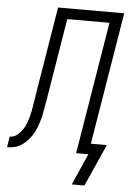

<svg xmlns="http://www.w3.org/2000/svg" viewBox="-99 -778 658 983"><g transform="rotate(5 230.5 -287.0)"><path d="M373 161H308L379 0H316L428 -680H211L142 -259Q139 -242 136 -225.5Q133 -209 130 -192Q127 -175 122.5 -158.5Q118 -142 112 -125.5Q106 -109 98.5 -93.5Q91 -78 80 -63.5Q69 -49 56 -36.5Q43 -24 27 -15Q11 -6 -6 -3Q-23 0 -39 0L-30 -55Q-21 -55 -11 -58Q-1 -61 7.5 -68Q16 -75 23 -83Q30 -91 36 -99.5Q42 -108 46.5 -117.5Q51 -127 54.5 -136.5Q58 -146 61 -156Q64 -166 66 -175.5Q68 -185 70.5 -195Q73 -205 74 -215Q78 -240 82 -265Q86 -290 90 -315L159 -735H499L387 -55H469Z"/></g></svg>

Font: Iosevka SS18 Light
Style: Italic
Weight: 300
Italic angle: -9°
Monospace: yes
Designer: Belleve Invis
Foundry: Belleve Invis
Version: Version 25.1.1; ttfautohint (v1.8.4)